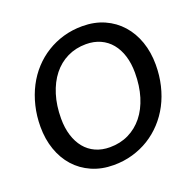

<svg xmlns="http://www.w3.org/2000/svg" viewBox="-129 -860 1008 999"><g transform="rotate(-20 375.0 -360.0)"><path d="M719 -409.5Q719 -349.5 706 -295Q693 -240.5 668.8 -194.2Q644.5 -148 610 -110.8Q575.5 -73.5 533 -47.2Q490.5 -21 441 -6.8Q391.5 7.5 336.5 7.5Q269 7.5 214.8 -16.5Q160.5 -40.5 122.8 -82.8Q85 -125 64.8 -183Q44.5 -241 44.5 -309.5Q44.5 -370 57.8 -424.5Q71 -479 95 -525.5Q119 -572 153.5 -609.5Q188 -647 230.5 -673.2Q273 -699.5 322.5 -713.8Q372 -728 427 -728Q494.5 -728 548.5 -704Q602.5 -680 640.5 -637.2Q678.5 -594.5 698.8 -536.2Q719 -478 719 -409.5ZM603 -407Q603 -458.5 590 -500.2Q577 -542 552.5 -571.8Q528 -601.5 492.8 -617.5Q457.5 -633.5 413.5 -633.5Q357 -633.5 310.2 -610.8Q263.5 -588 230.2 -546Q197 -504 178.5 -444.8Q160 -385.5 160 -313Q160 -261.5 173 -219.8Q186 -178 210.2 -148.2Q234.5 -118.5 269.5 -102.5Q304.5 -86.5 349 -86.5Q406 -86.5 452.8 -109.2Q499.5 -132 533 -173.8Q566.5 -215.5 584.8 -274.8Q603 -334 603 -407Z"/></g></svg>

Font: Lato SemiBold
Style: Italic
Weight: 600
Italic angle: -7°
Designer: Lukasz Dziedzic with Adam Twardoch and Botio Nikoltchev
Foundry: tyPoland Lukasz Dziedzic
Version: Version 2.015; 2015-08-06; http://www.latofonts.com/